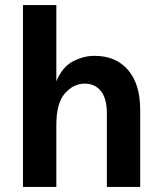

<svg xmlns="http://www.w3.org/2000/svg" viewBox="-20 -740 639 760"><path d="M535 0H403V-291Q403 -350 379.5 -379.5Q356 -409 315 -409Q271 -409 237 -370.5Q203 -332 203 -245V0H71V-720H203V-418Q227 -476 269.5 -497.5Q312 -519 354 -519Q438 -519 486.5 -463.5Q535 -408 535 -304Z"/></svg>

Font: Wix Madefor Text
Style: Bold
Weight: 700
Designer: Dalton Maag Ltd
Foundry: Dalton Maag Ltd
Version: Version 3.100